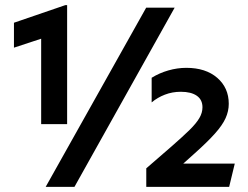

<svg xmlns="http://www.w3.org/2000/svg" viewBox="-20 -730 968 750"><path d="M140.8 -245V-578.8L34.5 -543.8V-641.2L235.2 -710H242.2V-245ZM551.4 0V-72.5L651.4 -159.2Q694.1 -196.5 720.6 -222.5Q747 -248.5 758.9 -269.1Q770.9 -289.6 770.9 -311Q770.9 -340.5 748.7 -356Q726.5 -371.5 686.4 -371.5Q653 -371.5 623.9 -360.2Q594.9 -349 572.4 -330V-426.2Q602.5 -444.9 637.6 -454.9Q672.8 -465 707.9 -465Q783.6 -465 828.6 -426Q873.6 -387 873.6 -324.5Q873.6 -295.8 861.2 -268.4Q848.9 -241.1 819.8 -208.5Q790.8 -175.9 741.1 -131.5L695.9 -91H897.1L875.1 0ZM270.8 0H158.4L551 -700H662.2Z"/></svg>

Font: Geologica-Sharp
Style: Regular
Weight: 100
Designer: Sindre Bremnes, Frode Helland
Foundry: Monokrom Skriftforlag AS
Version: Version 1.010;gftools[0.9.28]